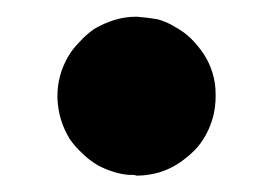

<svg xmlns="http://www.w3.org/2000/svg" viewBox="-20 -187 327 230"><path d="M143.6 23.4Q141.6 22.5 138.7 22.5Q136.7 22.5 133.8 22.5Q124 21.5 115.2 18.6Q105.5 15.6 96.7 10.7Q86.9 4.9 79.1 -2.9Q70.3 -10.7 63.5 -20.5Q49.8 -43 48.8 -69.3Q48.8 -71.3 48.8 -72.3Q48.8 -96.7 61.5 -119.1Q67.4 -128.9 75.2 -136.7Q83 -145.5 92.8 -152.3Q104.5 -159.2 117.2 -163.1Q129.9 -167 143.6 -167Q156.2 -166 168 -164.1Q179.7 -161.1 190.4 -154.3Q201.2 -148.4 209 -140.6Q216.8 -132.8 223.6 -123Q238.3 -100.6 238.3 -74.2Q238.3 -73.2 238.3 -71.3Q238.3 -46.9 226.6 -25.4Q220.7 -14.6 212.9 -6.8Q205.1 1 195.3 7.8Q183.6 15.6 170.9 19.5Q157.2 23.4 143.6 23.4Z"/></svg>

Font: LeFont
Style: Bold
Weight: 800
Designer: Leryon MEDIA
Version: Version 1.0